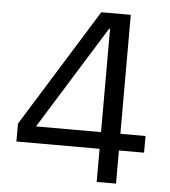

<svg xmlns="http://www.w3.org/2000/svg" viewBox="-51 -744 702 791"><g transform="rotate(5 300.0 -349.0)"><path d="M378 0V-137H34V-211L336 -698H458V-206H562V-137H458V0ZM109 -206H378V-633H374Z"/></g></svg>

Font: PlemolJP35 Console
Style: Regular
Weight: 400
Version: v2.0.3; ttfautohint (v1.8.4.7-5d5b-dirty) -l 6 -r 45 -G 200 